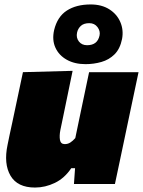

<svg xmlns="http://www.w3.org/2000/svg" viewBox="-20 -826 642 862"><path d="M137 16Q58.5 16 27.2 -37.2Q-4 -90.5 14 -176Q18.5 -198 23.2 -220.8Q28 -243.5 34.5 -273Q50.5 -347.5 61.2 -399Q72 -450.5 83 -502L306 -508Q295.5 -457 285 -406.2Q274.5 -355.5 263.5 -302L251 -242Q246 -216.5 249.2 -197.8Q252.5 -179 271 -179Q284.5 -179 295.8 -186.2Q307 -193.5 318 -206L338 -302Q349.5 -355.5 359.2 -403Q369 -450.5 380 -502H602Q591 -450.5 580.2 -399Q569.5 -347.5 553.5 -272.5L541 -213Q528 -151 517.5 -101.5Q507 -52 496 0H312L317 -71H300Q270 -26 226.5 -5Q183 16 137 16ZM364 -538Q315 -538 279.8 -557.8Q244.5 -577.5 228.8 -612Q213 -646.5 223 -691Q237.5 -751 280 -778.5Q322.5 -806 387 -806Q436.5 -806 470.8 -784.2Q505 -762.5 520.2 -727Q535.5 -691.5 528 -651Q519 -606.5 494.2 -582Q469.5 -557.5 435.2 -547.8Q401 -538 364 -538ZM371 -623Q418 -623 427 -667Q431 -686.5 417.8 -704.2Q404.5 -722 381 -722Q356.5 -722 343.2 -710Q330 -698 326 -680Q321 -657 334 -640Q347 -623 371 -623Z"/></svg>

Font: Commissioner Black
Style: Italic
Weight: 900
Italic angle: -12°
Designer: Kostas Bartsokas
Foundry: Kostas Bartsokas
Version: Version 1.000; ttfautohint (v1.8.3)